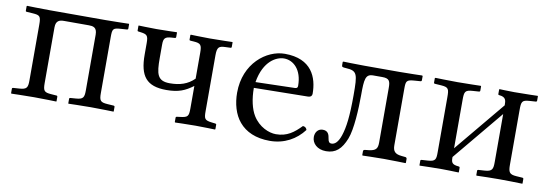

<svg xmlns="http://www.w3.org/2000/svg" viewBox="-42 -675 2671 932"><g transform="rotate(10 1293.5 -209.5)"><path d="M106 -351V-76C106 -41 100.7 -31.4 65 -29L35 -27C31 -26.7 29 -25 29 -22V0L31 2C31 2 99.3 0 143 0C185.5 0 252 2 252 2L253 0V-21C253 -25 251 -26.8 248 -27L221 -29C187.3 -31.5 181 -38 181 -76V-351C181 -386 201 -390 222 -390H343C363 -390 384 -388 384 -351V-76C384 -41 378.7 -31.6 343 -29L316 -27C313 -26.8 311 -25 311 -22V0L312 2C312 2 379.1 0 422 0C465.7 0 534 2 534 2L535 0V-21C535 -25 533 -26.7 529 -27L499 -29C464.3 -31.3 458 -38 458 -76V-352C458 -393 461.1 -397.5 499 -400L529 -402C533 -402.3 535 -404 535 -408V-429L534 -431C534 -431 464 -429 419 -429H142C99.1 -429 32 -431 32 -431L30 -429V-407C30 -403 32 -402.2 35 -402L65 -400C100.7 -397.6 106 -393 106 -351Z M899 -353V-225C867 -193 828 -181 779 -181C717 -181 710 -215 710 -293V-359C710 -391 717.2 -398.8 750 -401L765 -402C769 -402.3 771 -404 771 -408V-429L770 -431C770 -431 709 -429 670 -429C635.7 -429 582 -431 582 -431L581 -429V-407C581 -403 583 -402.4 586 -402L594 -401C628.3 -396.7 635 -392 635 -354V-297C635 -191 670 -146 768 -146C828 -146 860 -160 899 -189V-78C899 -39 894.2 -33.5 858 -29L842 -27C838 -26.5 836 -25 836 -21V0L838 2C838 2 897 0 938 0C975 0 1034 2 1034 2L1036 0V-22C1036 -25 1034 -26.6 1031 -27L1014 -29C977.4 -33.3 974 -40 974 -78V-353C974 -394 983.1 -399.8 1014 -401L1040 -402C1043 -402.1 1045 -404 1045 -407V-429L1044 -431C1044 -431 975.7 -429 932 -429C895.7 -429 839 -431 839 -431L837 -429V-407C837 -403 839 -402.3 843 -402L858 -401C892.8 -398.7 899 -392 899 -353Z M1188 -259C1206 -367 1269 -396 1305 -396C1351 -396 1395 -357 1395 -277C1395 -268 1391 -264.3 1381 -264ZM1452 -89C1417 -53 1384 -27 1329 -27C1295 -27 1245 -47 1215 -96C1196 -127 1185 -175 1185 -230L1453 -234C1464 -234.2 1471 -241 1471 -251C1471 -331 1438 -419 1305 -419C1214.9 -419 1109 -338 1109 -193C1109 -140 1123 -87 1154 -51C1186 -13 1236 10 1305 10C1377 10 1434 -23 1472 -73C1469 -83 1463 -88 1452 -89Z M1513 -46C1513 -15 1539 12 1583 12C1631 12 1658.6 -13.9 1680 -68C1699 -116 1704 -218 1704 -286C1704 -364 1707 -390 1745 -390H1790C1826 -390 1830 -376 1830 -342V-74C1830 -45 1822 -33 1787 -29L1768 -27C1763 -26 1760 -24 1760 -19V0L1762 2C1762 2 1830 0 1866 0C1905 0 1973 2 1973 2L1975 0V-19C1975 -24 1971 -27 1967 -27L1948 -29C1916 -32 1905 -45 1905 -74V-353C1905 -391 1908 -397 1946 -400L1974 -402C1980 -402 1982 -404 1982 -409V-429L1979 -431C1979 -431 1911 -429 1868 -429H1694C1654 -429 1591 -431 1591 -431L1588 -429V-413C1588 -404 1592 -403 1609 -402C1665 -399 1668 -384 1668 -279C1668 -174 1660.7 -119.1 1647 -78C1635 -42 1619 -29 1603 -29C1591 -29 1587 -37 1585 -50C1582.1 -68.9 1577 -88 1550 -88C1526 -88 1513 -68 1513 -46Z M2154 -429C2111 -429 2045 -431 2045 -431L2042 -429V-407C2042 -403 2044 -402.3 2048 -402L2078 -400C2115.7 -397.5 2118 -389 2118 -347V-77C2118 -42 2115.7 -31.4 2078 -29L2047 -27C2044 -26.8 2042 -25 2042 -22V0L2043 2C2083 1 2111 0 2154 0C2186 0 2195 1 2235 2L2236 0V-21C2236 -25 2234 -26.6 2230 -27C2196 -30 2193 -41 2193 -65V-67L2399 -315V-79C2399 -44 2395.8 -31.4 2358 -29L2327 -27C2324 -26.8 2322 -25 2322 -22V0L2324 2C2364 1 2391 0 2434 0C2479 0 2509 1 2549 2L2550 0V-21C2550 -25 2548 -26.7 2544 -27L2514 -29C2479.2 -31.3 2474 -42 2474 -79V-348C2474 -390 2477.1 -397.5 2514 -400L2544 -402C2548 -402.3 2550 -404 2550 -408V-429L2549 -431C2549 -431 2479 -429 2434 -429C2406 -429 2361 -431 2361 -431L2359 -429V-407C2359 -403 2361 -402.3 2364 -402C2398 -399 2399 -382 2399 -358L2193 -110V-348C2193 -389 2196 -397.5 2234 -400L2264 -402C2268 -402.3 2270 -404 2270 -408V-429L2268 -431C2268 -431 2198 -429 2154 -429Z"/></g></svg>

Font: Libertinus Serif Display
Style: Regular
Weight: 400
Designer: Philipp H. Poll
Foundry: Khaled Hosny
Version: Version 6.1